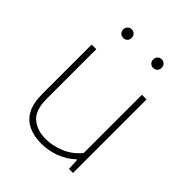

<svg xmlns="http://www.w3.org/2000/svg" viewBox="-210 -866 997 997"><g transform="rotate(45 289.0 -367.0)"><path d="M261 9Q209 9 168.8 -9.2Q128.5 -27.5 106 -68.2Q83.5 -109 83.5 -177.5V-540H117.5V-177.5Q117.5 -92 157.8 -58Q198 -24 262 -24Q309.5 -24 361.5 -44.8Q413.5 -65.5 452.5 -112.5V-540H486.5V0H456.5L453.5 -63H449.5Q411 -27 362.2 -9Q313.5 9 261 9ZM395 -680Q381.5 -680 372.8 -688.5Q364 -697 364 -711Q364 -725.5 372.8 -734.2Q381.5 -743 395 -743Q408.5 -743 417.2 -734.2Q426 -725.5 426 -711Q426 -697 417.2 -688.5Q408.5 -680 395 -680ZM175 -680Q161.5 -680 152.8 -688.5Q144 -697 144 -711Q144 -725.5 152.8 -734.2Q161.5 -743 175 -743Q188.5 -743 197.2 -734.2Q206 -725.5 206 -711Q206 -697 197.2 -688.5Q188.5 -680 175 -680Z"/></g></svg>

Font: Encode Sans Semi Expanded Thin
Style: Regular
Weight: 100
Width: 6
Designer: Multiple Designers
Foundry: Impallari Type
Version: Version 3.000; ttfautohint (v1.8.3) -l 8 -r 50 -G 200 -x 14 